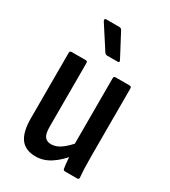

<svg xmlns="http://www.w3.org/2000/svg" viewBox="-175 -786 780 881"><g transform="rotate(30 214.5 -345.5)"><path d="M157 8Q102 8 76.5 -26.5Q51 -61 51 -133V-480Q51 -490 61 -490H136Q145 -490 145 -480V-143Q145 -106 156 -91Q167 -76 190 -76Q217 -76 243 -95Q269 -114 298 -149L305 -82Q273 -41 235.5 -16.5Q198 8 157 8ZM309 0Q299 0 298 -10Q295 -29 293 -54Q291 -79 291 -96L284 -122V-480Q284 -490 293 -490H368Q378 -490 378 -480V-124Q378 -88 379 -60.5Q380 -33 382 -12Q384 0 373 0ZM211 -557Q202 -557 197 -564L118 -686Q115 -692 116.5 -695.5Q118 -699 123 -699H194Q202 -699 207 -691L272 -568Q277 -557 266 -557Z"/></g></svg>

Font: Sofia Sans Condensed SemiBold
Style: Regular
Weight: 600
Designer: Botio Nikoltchev, Ani Petrova
Foundry: lettersoup
Version: Version 4.101